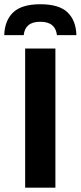

<svg xmlns="http://www.w3.org/2000/svg" viewBox="-42 -862 372 882"><path d="M212.5 0H73.5V-639H212.5ZM143 -842.5Q229.5 -842.5 268.2 -805.2Q307 -768 309 -700.5H219.5Q216.5 -730 197.8 -746Q179 -762 143 -762Q106.5 -762 88 -745.8Q69.5 -729.5 67 -700.5H-22.5Q-20.5 -768 18.8 -805.2Q58 -842.5 143 -842.5Z"/></svg>

Font: AnekLatin_SemiExpandedSemiBold
Style: Regular
Weight: 600
Width: 6
Designer: Yesha Goshar
Foundry: Ek Type
Version: Version 1.003